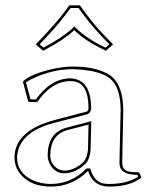

<svg xmlns="http://www.w3.org/2000/svg" viewBox="-20 -688 556 718"><path d="M437 -80.1Q437 -50.8 464.8 -45.9Q476.6 -43.9 498 -43.9Q505.9 -36.6 507.8 -22.9Q464.4 9.8 389.2 9.8Q335.4 9.8 314.9 -34.7Q312 -41.5 310.1 -47.9H308.1Q249.5 9.8 170.9 9.8Q94.7 9.8 56.2 -37.1Q34.7 -64 34.2 -98.1Q34.2 -180.2 134.8 -222.7Q159.7 -232.9 188 -240.2L305.2 -271Q310.5 -274.4 311 -283.2Q311 -375.5 256.8 -383.8Q249.5 -384.8 242.2 -384.8Q172.9 -383.8 119.1 -306.2L85.9 -307.1L65.9 -381.8L68.8 -386.2Q99.1 -412.6 177.7 -430.2Q217.8 -439 251 -439Q334 -439.9 385.7 -410.2Q395 -404.8 400.9 -398.9Q440.4 -361.8 440.9 -276.9Q440.9 -272.5 439.9 -215.8Q437 -98.6 437 -80.1ZM311 -222.2 231 -201.2Q168.5 -183.6 168 -106.9Q168 -74.2 195.8 -57.1Q208 -50.3 220.2 -49.8Q260.7 -50.8 293.9 -84Q306.2 -100.1 309.1 -128.9ZM402.8 -522 376 -498Q301.3 -533.7 261.7 -571.3Q259.3 -573.7 257.8 -575.2Q218.3 -538.6 150.9 -503.4Q143.1 -499.5 141.1 -498L113.8 -522Q193.8 -605 227.5 -651.9Q231 -656.7 238.8 -668H278.8Q325.2 -602.1 367.7 -558.1Q382.8 -542 402.8 -522ZM426.8 -80.1Q426.8 -98.1 429.7 -217.8Q431.2 -272.5 431.2 -276.9Q430.7 -358.4 394.5 -391.6Q359.9 -422.4 273.9 -428.2Q261.2 -429.2 251 -429.2Q174.8 -429.2 100.1 -393.1Q85 -385.7 77.1 -379.9L93.8 -316.9L113.8 -315.9Q170.4 -394 242.2 -395Q320.3 -393.1 320.8 -283.2Q319.8 -266.6 308.1 -261.7V-261.2L190.4 -230.5Q69.3 -201.2 47.9 -126Q43.9 -111.8 43.9 -98.1Q43.9 -40.5 104.5 -13.2Q135.3 0 170.9 0Q246.1 -1 300.8 -55.2L303.7 -58.1H317.4L319.3 -51.3Q333.5 -9.8 363.8 -2.4Q375 0 389.2 0Q455.6 -0.5 497.1 -27.3Q495.6 -31.2 493.7 -34.2Q438.5 -34.7 429.2 -62.5Q426.8 -70.8 426.8 -80.1ZM321.3 -234.9 318.8 -128.9Q316.9 -96.2 301.3 -77.1Q263.7 -40.5 220.2 -40Q183.1 -40 165 -77.6Q158.2 -92.8 158.2 -106.9Q158.2 -183.1 216.3 -206.5Q222.7 -209 228.5 -210.4ZM388.7 -522.5Q323.7 -587.9 282.7 -645.5Q278.8 -650.9 273.9 -658.2H244.1Q205.6 -604 147.9 -543Q138.2 -532.7 128.4 -522.5L142.6 -510.3Q211.4 -545.9 248 -579.6Q250 -581.5 251 -582.5L258.3 -588.9L265.1 -582Q304.2 -543.9 370.6 -511.7Q373 -510.7 374.5 -509.8Z"/></svg>

Font: Linux Biolinum Outline O
Style: Bold
Weight: 700
Designer: Philipp H. Poll
Foundry: Philipp H. Poll
Version: Version 0.9.2